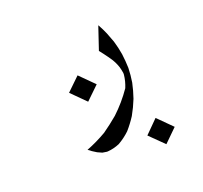

<svg xmlns="http://www.w3.org/2000/svg" viewBox="-101 -381 823 779"><g transform="rotate(-20 311.0 8.0)"><path d="M546.9 227.5 491.2 282.2 430.7 222.7 486.3 167ZM308.6 -43 252 11.7 191.4 -48.8 248 -103.5ZM253.9 228.5Q245.1 227.5 235.4 225.6Q225.6 221.7 215.8 216.8Q206.1 210.9 197.3 205.1Q190.4 199.2 182.6 194.3Q227.5 176.8 269.5 152.3Q302.7 128.9 334 102.5Q377.9 61.5 412.1 11.7Q422.9 -14.6 425.8 -42Q425.8 -45.9 425.8 -48.8Q423.8 -62.5 419.9 -76.2Q413.1 -96.7 401.4 -115.2Q389.6 -132.8 377 -149.4Q370.1 -158.2 363.3 -167L396.5 -265.6L398.4 -262.7Q409.2 -243.2 418 -222.7Q425.8 -203.1 433.6 -181.6Q442.4 -152.3 447.3 -122.1Q451.2 -91.8 452.1 -61.5Q451.2 -30.3 446.3 0Q439.5 32.2 428.7 63.5Q416 95.7 398.4 127Q380.9 154.3 359.4 178.7Q336.9 200.2 309.6 215.8Q284.2 226.6 257.8 228.5Q255.9 228.5 253.9 228.5Z"/></g></svg>

Font: Thabit
Style: Regular
Weight: 500
Designer: Regenerated by Nadim Shaikli
Foundry: MAK Alagha
Version: 0.01